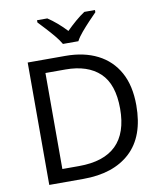

<svg xmlns="http://www.w3.org/2000/svg" viewBox="-100 -1023 929 1103"><g transform="rotate(-10 365.0 -472.0)"><path d="M669 -364Q669 -183 570.5 -91.5Q472 0 296 0H97V-714H317Q425 -714 504 -674Q583 -634 626 -556.5Q669 -479 669 -364ZM574 -361Q574 -504 503.5 -570.5Q433 -637 304 -637H187V-77H284Q574 -77 574 -361ZM315 -784Q302 -807 280 -833.5Q258 -860 234 -886Q210 -912 192 -931V-944H252Q278 -927 306 -903Q334 -879 359 -852Q386 -879 414 -903Q442 -927 468 -944H530V-931Q511 -912 486.5 -886Q462 -860 439.5 -833.5Q417 -807 405 -784Z"/></g></svg>

Font: Noto Sans Medefaidrin
Style: Regular
Weight: 400
Designer: Dalton Maag Ltd
Foundry: Dalton Maag Ltd
Version: Version 1.002; ttfautohint (v1.8.4.7-5d5b)